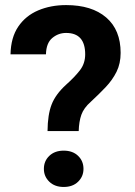

<svg xmlns="http://www.w3.org/2000/svg" viewBox="-20 -741 538 767"><path d="M294.4 -217.3H169.9Q170.4 -283.2 186.3 -323.7Q202.1 -364.3 243.7 -402.3Q277.8 -432.6 299.1 -460Q320.3 -487.3 320.3 -523.9Q320.3 -609.4 244.1 -609.4Q212.9 -609.4 188.7 -589.1Q164.6 -568.8 163.6 -523.9H22Q23.4 -591.3 53 -634.8Q82.5 -678.2 132.6 -699.5Q182.6 -720.7 244.1 -720.7Q346.7 -720.7 404.3 -671.1Q461.9 -621.6 461.9 -529.8Q461.9 -487.3 445.6 -454.3Q429.2 -421.4 402.1 -392.8Q375 -364.3 342.8 -334.5Q314.5 -309.6 304.9 -282.2Q295.4 -254.9 294.4 -217.3ZM155.3 -66.4Q155.3 -97.7 177 -118.4Q198.7 -139.2 234.4 -139.2Q270.5 -139.2 292 -118.4Q313.5 -97.7 313.5 -66.4Q313.5 -36.1 292 -15.1Q270.5 5.9 234.4 5.9Q198.7 5.9 177 -15.1Q155.3 -36.1 155.3 -66.4Z"/></svg>

Font: Vazirmatn RD UI
Style: Bold
Weight: 700
Designer: Saber Rastikerdar
Foundry: Saber Rastikerdar
Version: Version 33.003